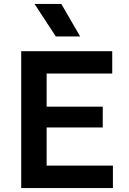

<svg xmlns="http://www.w3.org/2000/svg" viewBox="-20 -962 660 982"><path d="M88.5 0V-700H554V-586H218.5V-416.5H505.5V-310H218.5V-115H557.5V0ZM265.5 -775.5 156.5 -942H293.5L390 -775.5Z"/></svg>

Font: Geologica Roman Medium
Style: Regular
Weight: 500
Designer: Sindre Bremnes, Frode Helland
Foundry: Monokrom Skriftforlag AS
Version: Version 1.010;gftools[0.9.28]